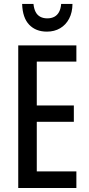

<svg xmlns="http://www.w3.org/2000/svg" viewBox="-20 -941 446 961"><path d="M362.3 0H71.3V-713.9H362.3V-632.8H164.1V-413.1H349.6V-331.5H164.1V-83H362.3ZM342.8 -921.4Q342.3 -878.4 325.9 -847.4Q309.6 -816.4 281 -799.6Q252.4 -782.7 214.8 -782.7Q159.2 -782.7 126 -817.4Q92.8 -852.1 90.8 -921.4H147.5Q149.9 -897.5 158.2 -881.3Q166.5 -865.2 181.4 -857.2Q196.3 -849.1 216.8 -849.1Q236.8 -849.1 251.7 -856.9Q266.6 -864.7 275.4 -880.9Q284.2 -897 286.1 -921.4Z"/></svg>

Font: Open Sans Condensed Medium
Style: Regular
Weight: 500
Width: 3
Designer: Monotype Design Team
Foundry: Monotype Imaging Inc.
Version: Version 3.000